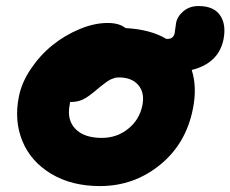

<svg xmlns="http://www.w3.org/2000/svg" viewBox="-20 -610 770 642"><path d="M314 12.2Q219.7 12.2 151.6 -28.6Q83.5 -69.3 55.2 -137.5Q26.9 -205.6 43 -286.1Q52.2 -334 83.3 -379.9Q114.3 -425.8 155.5 -459Q196.8 -492.2 246.1 -512.7Q295.4 -533.2 339.8 -533.2Q378.9 -533.2 399.9 -516.1Q482.9 -511.7 536.1 -480H541Q559.6 -480 564 -499Q565.4 -505.9 566.4 -516.1Q567.4 -526.4 568.8 -533.2Q572.8 -555.2 593.3 -572.5Q613.8 -589.8 644 -589.8Q694.3 -589.8 715.8 -559.1Q737.3 -528.3 727.1 -477.1Q710.4 -398.4 621.1 -376Q639.6 -317.9 625 -246.1Q602.1 -129.4 514.9 -58.6Q427.7 12.2 314 12.2ZM212.9 -258.8Q203.1 -209 232.2 -179Q261.2 -148.9 320.8 -148.9Q370.6 -148.9 408.4 -179.2Q446.3 -209.5 456.1 -257.8Q464.4 -299.8 442.6 -325.4Q420.9 -351.1 377.9 -351.1Q373.5 -351.1 369.4 -350.6Q365.2 -350.1 360.8 -348.4Q356.4 -346.7 353.3 -345.7Q350.1 -344.7 345 -341.6Q339.8 -338.4 337.2 -336.7Q334.5 -335 328.6 -330.3Q322.8 -325.7 320.1 -323.7Q317.4 -321.8 310.1 -315.7Q302.7 -309.6 299.8 -307.1Q273.9 -285.2 256.6 -277.1Q239.3 -269 215.8 -269H214.8Q212.9 -263.2 212.9 -258.8Z"/></svg>

Font: Shantell Sans Normal
Style: Italic
Weight: 800
Italic angle: -11.31°
Designer: Stephen Nixon, Anya Danilova, Shantell Martin
Foundry: Arrow Type
Version: Version 1.006;[559af2be0]